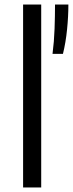

<svg xmlns="http://www.w3.org/2000/svg" viewBox="-20 -828 322 848"><path d="M82 0V-808H162V0ZM212 -590Q219 -644 221 -701Q223 -758 223 -808H282Q282 -755.5 276.2 -698Q270.5 -640.5 258 -590Z"/></svg>

Font: Encode Sans Semi Expanded
Style: Regular
Weight: 400
Width: 6
Designer: Multiple Designers
Foundry: Impallari Type
Version: Version 3.000; ttfautohint (v1.8.3) -l 8 -r 50 -G 200 -x 14 